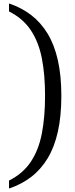

<svg xmlns="http://www.w3.org/2000/svg" viewBox="-20 -824 431 1108"><path d="M32 -804Q104 -780 160 -737Q216 -694 255 -629.5Q294 -565 314 -476Q334 -387 334 -271Q334 -154 314 -64.5Q294 25 255 89.5Q216 154 160 197Q104 240 32 264V218Q112 178 157.5 110Q203 42 221.5 -53.5Q240 -149 240 -271Q240 -393 221.5 -487.5Q203 -582 157.5 -650Q112 -718 32 -758Z"/></svg>

Font: Noto Serif Sinhala
Style: Regular
Weight: 400
Designer: Jelle Bosma - Monotype Design Team
Foundry: Monotype Imaging Inc.
Version: Version 2.006